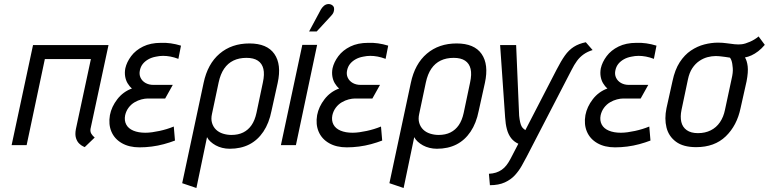

<svg xmlns="http://www.w3.org/2000/svg" viewBox="-20 -725 3840 959"><path d="M432 -81 522 -500H145L38 0H113L204 -430H434L359 -80Q354 -53 359.5 -35.5Q365 -18 375.5 -8Q386 2 395 6Q404 10 403 10L453 -38Q443 -46 436.5 -56.5Q430 -67 432 -81Z M871 -431 884 -497Q858 -505 833 -508.5Q808 -512 784 -511Q732 -511 694.5 -492.5Q657 -474 635 -444.5Q613 -415 606 -384Q602 -363 605 -344Q608 -325 617 -309.5Q626 -294 639 -283Q595 -267 566 -229.5Q537 -192 529 -150Q521 -104 536.5 -67.5Q552 -31 588.5 -10Q625 11 677 11Q707 11 738 7Q769 3 798.5 -5Q828 -13 854 -23L848 -93Q831 -86 813 -80.5Q795 -75 776.5 -71Q758 -67 740 -64.5Q722 -62 706 -62Q671 -62 646 -72.5Q621 -83 610.5 -103Q600 -123 605 -149Q610 -171 622.5 -187.5Q635 -204 652 -214Q669 -224 686.5 -228.5Q704 -233 718 -233H805L843 -301H746Q724 -301 707 -310.5Q690 -320 682 -337Q674 -354 679 -375Q683 -393 693.5 -406Q704 -419 720.5 -428.5Q737 -438 759 -442Q777 -446 794.5 -446Q812 -446 831 -442.5Q850 -439 871 -431Z M1336 -171 1367 -311Q1387 -403 1350.5 -455.5Q1314 -508 1226 -508Q1137 -508 1077 -457Q1017 -406 997 -311L890 190L961 214L1014 -40Q1020 -28 1031.5 -17.5Q1043 -7 1057.5 1Q1072 9 1090 13.5Q1108 18 1127 18Q1183 18 1225 -3.5Q1267 -25 1295.5 -67.5Q1324 -110 1336 -171ZM1293 -313 1261 -161Q1253 -124 1236.5 -100Q1220 -76 1195 -63.5Q1170 -51 1136 -51Q1114 -51 1093.5 -57.5Q1073 -64 1059 -77.5Q1045 -91 1039 -111Q1033 -131 1039 -157L1072 -313Q1081 -355 1099.5 -382Q1118 -409 1146 -422.5Q1174 -436 1211 -436Q1247 -436 1268 -422Q1289 -408 1295.5 -381Q1302 -354 1293 -313Z M1633 -645Q1643 -655 1646.5 -665.5Q1650 -676 1648.5 -685Q1647 -694 1638 -700Q1628 -706 1617 -704.5Q1606 -703 1597.5 -695.5Q1589 -688 1583 -678L1524 -568H1562ZM1383 0H1458L1564 -501H1490Z M1906 -431 1919 -497Q1893 -505 1868 -508.5Q1843 -512 1819 -511Q1767 -511 1729.5 -492.5Q1692 -474 1670 -444.5Q1648 -415 1641 -384Q1637 -363 1640 -344Q1643 -325 1652 -309.5Q1661 -294 1674 -283Q1630 -267 1601 -229.5Q1572 -192 1564 -150Q1556 -104 1571.5 -67.5Q1587 -31 1623.5 -10Q1660 11 1712 11Q1742 11 1773 7Q1804 3 1833.5 -5Q1863 -13 1889 -23L1883 -93Q1866 -86 1848 -80.5Q1830 -75 1811.5 -71Q1793 -67 1775 -64.5Q1757 -62 1741 -62Q1706 -62 1681 -72.5Q1656 -83 1645.5 -103Q1635 -123 1640 -149Q1645 -171 1657.5 -187.5Q1670 -204 1687 -214Q1704 -224 1721.5 -228.5Q1739 -233 1753 -233H1840L1878 -301H1781Q1759 -301 1742 -310.5Q1725 -320 1717 -337Q1709 -354 1714 -375Q1718 -393 1728.5 -406Q1739 -419 1755.5 -428.5Q1772 -438 1794 -442Q1812 -446 1829.5 -446Q1847 -446 1866 -442.5Q1885 -439 1906 -431Z M2371 -171 2402 -311Q2422 -403 2385.5 -455.5Q2349 -508 2261 -508Q2172 -508 2112 -457Q2052 -406 2032 -311L1925 190L1996 214L2049 -40Q2055 -28 2066.5 -17.5Q2078 -7 2092.5 1Q2107 9 2125 13.5Q2143 18 2162 18Q2218 18 2260 -3.5Q2302 -25 2330.5 -67.5Q2359 -110 2371 -171ZM2328 -313 2296 -161Q2288 -124 2271.5 -100Q2255 -76 2230 -63.5Q2205 -51 2171 -51Q2149 -51 2128.5 -57.5Q2108 -64 2094 -77.5Q2080 -91 2074 -111Q2068 -131 2074 -157L2107 -313Q2116 -355 2134.5 -382Q2153 -409 2181 -422.5Q2209 -436 2246 -436Q2282 -436 2303 -422Q2324 -408 2330.5 -381Q2337 -354 2328 -313Z M2940 -475 2906 -514Q2871 -507 2846 -491Q2821 -475 2801.5 -447.5Q2782 -420 2760 -377L2604 -75Q2600 -78 2594.5 -82.5Q2589 -87 2585 -94.5Q2581 -102 2578 -115Q2575 -128 2573 -147L2558 -500H2478L2503 -139Q2505 -105 2512 -79Q2519 -53 2533 -35Q2547 -17 2569 -7L2529 70Q2520 87 2509.5 100.5Q2499 114 2486 123Q2473 132 2457.5 137Q2442 142 2422 143L2427 200Q2471 200 2501.5 186Q2532 172 2552 150Q2572 128 2586 103Q2600 78 2611 57L2834 -374Q2848 -402 2862 -421Q2876 -440 2895 -453.5Q2914 -467 2940 -475Z M3246 -431 3259 -497Q3233 -505 3208 -508.5Q3183 -512 3159 -511Q3107 -511 3069.5 -492.5Q3032 -474 3010 -444.5Q2988 -415 2981 -384Q2977 -363 2980 -344Q2983 -325 2992 -309.5Q3001 -294 3014 -283Q2970 -267 2941 -229.5Q2912 -192 2904 -150Q2896 -104 2911.5 -67.5Q2927 -31 2963.5 -10Q3000 11 3052 11Q3082 11 3113 7Q3144 3 3173.5 -5Q3203 -13 3229 -23L3223 -93Q3206 -86 3188 -80.5Q3170 -75 3151.5 -71Q3133 -67 3115 -64.5Q3097 -62 3081 -62Q3046 -62 3021 -72.5Q2996 -83 2985.5 -103Q2975 -123 2980 -149Q2985 -171 2997.5 -187.5Q3010 -204 3027 -214Q3044 -224 3061.5 -228.5Q3079 -233 3093 -233H3180L3218 -301H3121Q3099 -301 3082 -310.5Q3065 -320 3057 -337Q3049 -354 3054 -375Q3058 -393 3068.5 -406Q3079 -419 3095.5 -428.5Q3112 -438 3134 -442Q3152 -446 3169.5 -446Q3187 -446 3206 -442.5Q3225 -439 3246 -431Z M3800 -501 3769 -543Q3750 -527 3726 -516.5Q3702 -506 3685 -504Q3669 -502 3649.5 -504Q3630 -506 3609.5 -509Q3589 -512 3566 -512Q3533 -512 3498 -503Q3463 -494 3431 -472.5Q3399 -451 3375 -414Q3351 -377 3339 -320L3309 -185Q3298 -132 3309 -88Q3320 -44 3356.5 -17Q3393 10 3457 10Q3549 10 3605 -44Q3661 -98 3679 -185L3709 -319Q3718 -366 3714.5 -394Q3711 -422 3701 -438Q3717 -441 3733.5 -448.5Q3750 -456 3767 -469Q3784 -482 3800 -501ZM3634 -330 3601 -176Q3594 -141 3576 -114.5Q3558 -88 3530 -74Q3502 -60 3466 -60Q3431 -60 3410 -75Q3389 -90 3383 -116Q3377 -142 3384 -176L3416 -328Q3423 -362 3438 -384.5Q3453 -407 3473 -420.5Q3493 -434 3514 -439.5Q3535 -445 3554 -445Q3567 -445 3579.5 -443.5Q3592 -442 3603.5 -440.5Q3615 -439 3626 -437Q3630 -432 3633 -424Q3636 -416 3637.5 -406.5Q3639 -397 3640 -385.5Q3641 -374 3639.5 -360.5Q3638 -347 3634 -330Z"/></svg>

Font: Advent Pro Medium
Style: Italic
Weight: 500
Italic angle: -12°
Version: Version 3.000